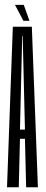

<svg xmlns="http://www.w3.org/2000/svg" viewBox="-20 -788 192 808"><path d="M9.5 0H59L64 -204H85L90 0H139.5L114 -675.5H34ZM64 -242.5 73.5 -637H75.5L85 -242.5ZM78.5 -700.5H104L80 -767.5H43Z"/></svg>

Font: Anybody UltraCondensed Light
Style: Regular
Weight: 300
Width: 1
Version: Version 1.113;gftools[0.9.25]